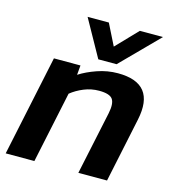

<svg xmlns="http://www.w3.org/2000/svg" viewBox="-105 -785 797 873"><g transform="rotate(15 294.0 -348.0)"><path d="M297 -522 200 -696H300L350 -596L446 -696H555L383 -522ZM1 0 101 -474H226L222 -429Q256 -451 303.5 -467.5Q351 -484 400 -484Q580 -484 542 -304L478 0H343L406 -297Q416 -345 402 -365Q388 -385 338 -385Q301 -385 267 -371Q233 -357 207 -336L136 0Z"/></g></svg>

Font: Kanit Medium
Style: Italic
Weight: 500
Italic angle: -12°
Designer: Katatrad Team
Foundry: CadsonDemak
Version: Version 2.000; ttfautohint (v1.8.3)